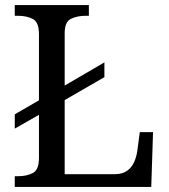

<svg xmlns="http://www.w3.org/2000/svg" viewBox="-20 -734 663 754"><path d="M38 0V-42H51Q85 -42 109 -54.5Q133 -67 133 -114V-283L38 -229V-285L133 -340V-600Q133 -647 109 -659.5Q85 -672 51 -672H38V-714H329V-672H316Q283 -672 258.5 -660Q234 -648 234 -604V-398L390 -489V-431L234 -341V-50H431Q461 -50 479.5 -63.5Q498 -77 507 -98Q516 -119 519 -140L529 -215H581L574 0Z"/></svg>

Font: Noto Serif Oriya
Style: Regular
Weight: 400
Designer: David Williams
Foundry: Google LLC, David Williams
Version: Version 1.051; ttfautohint (v1.8.4.7-5d5b)